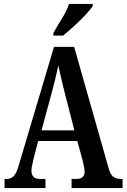

<svg xmlns="http://www.w3.org/2000/svg" viewBox="-20 -951 640 971"><path d="M3 0V-46H14Q35 -46 49.5 -60.5Q64 -75 77 -122L253 -714H355L530 -98Q538 -69 552.5 -57.5Q567 -46 592 -46H600V0H342V-46H366Q408 -46 408 -83Q408 -94 404.5 -110Q401 -126 398 -139L371 -238H173L150 -149Q148 -137 143.5 -119.5Q139 -102 139 -88Q139 -69 149 -57.5Q159 -46 182 -46H210V0ZM190 -292H356L307 -483Q297 -523 289 -557Q281 -591 275 -620Q269 -591 261 -558Q253 -525 244 -491ZM250 -784Q270 -820 294 -858.5Q318 -897 329 -931H449V-921Q439 -904 413 -876.5Q387 -849 356 -820.5Q325 -792 299 -771H250Z"/></svg>

Font: Noto Serif Myanmar ExtraCondensed SemiBold
Style: Regular
Weight: 600
Width: 2
Designer: Ben Mitchell and the Monotype Design Team
Foundry: Monotype Imaging Inc.
Version: Version 2.106; ttfautohint (v1.8.4.7-5d5b)